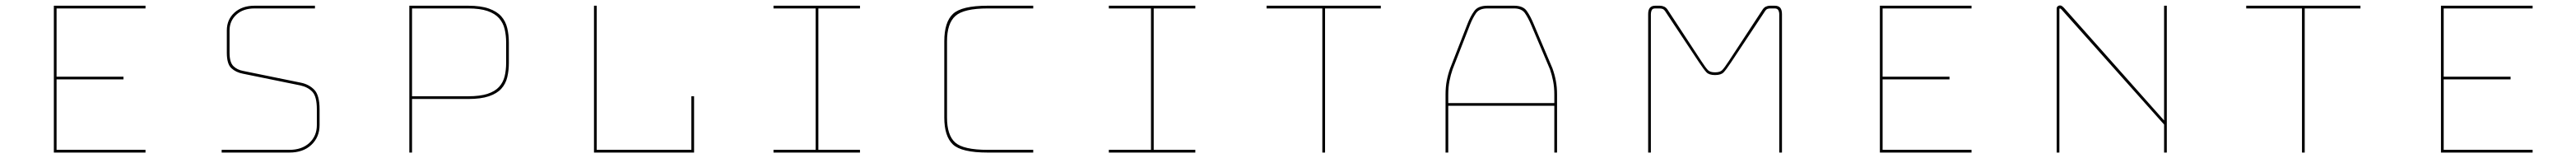

<svg xmlns="http://www.w3.org/2000/svg" viewBox="-20 -651 9471 581"><path d="M515 -100V-90H178V-630H515V-620H188V-369H434V-359H188V-100Z M1138 -630V-620H916Q874 -620 849 -597Q824 -574 824 -539V-457Q824 -422 838 -408Q852 -394 875 -390L1086 -347Q1116 -341 1135.5 -321Q1155 -301 1155 -249V-191Q1155 -147 1125 -118.5Q1095 -90 1044 -90H795V-100H1044Q1090 -100 1117.5 -125.5Q1145 -151 1145 -191V-249Q1145 -296 1128.5 -313.5Q1112 -331 1084 -337L873 -380Q847 -385 830.5 -400.5Q814 -416 814 -457V-539Q814 -579 842 -604.5Q870 -630 916 -630Z M1701 -287H1495V-90H1485V-630H1701Q1748 -630 1777.5 -619.5Q1807 -609 1823 -591Q1839 -573 1845 -548Q1851 -523 1851 -494V-420Q1851 -391 1845 -366.5Q1839 -342 1823 -324.5Q1807 -307 1777.5 -297Q1748 -287 1701 -287ZM1495 -297H1701Q1745 -297 1772.5 -306Q1800 -315 1815 -331.5Q1830 -348 1835.5 -370.5Q1841 -393 1841 -420V-494Q1841 -521 1835.5 -544Q1830 -567 1815 -584Q1800 -601 1772.5 -610.5Q1745 -620 1701 -620H1495Z M2164 -90V-630H2174V-100H2522V-297H2532V-90Z M3142 -90H2824V-100H2979V-620H2824V-630H3142V-620H2989V-100H3142Z M3779 -100V-90H3612Q3515 -90 3483.5 -120Q3452 -150 3452 -219V-499Q3452 -570 3484 -600Q3516 -630 3612 -630H3779V-620H3612Q3524 -620 3493 -592.5Q3462 -565 3462 -499V-219Q3462 -154 3492 -127Q3522 -100 3612 -100Z M4375 -90H4057V-100H4212V-620H4057V-630H4375V-620H4222V-100H4375Z M4842 -90V-620H4637V-630H5057V-620H4852V-90Z M5305 -303V-272H5695V-303Q5695 -330 5690.5 -353Q5686 -376 5679 -396L5610 -559Q5599 -585 5587 -602.5Q5575 -620 5547 -620H5449Q5419 -620 5407 -602.5Q5395 -585 5385 -560L5321 -396Q5314 -376 5309.5 -353Q5305 -330 5305 -303ZM5695 -90V-262H5305V-90H5295V-303Q5295 -331 5299.5 -354.5Q5304 -378 5312 -400L5376 -564Q5387 -592 5401 -611Q5415 -630 5449 -630H5547Q5580 -630 5593.5 -611Q5607 -592 5619 -563L5688 -400Q5696 -378 5700.5 -354.5Q5705 -331 5705 -303V-90Z M6286 -385Q6304 -385 6312 -393Q6320 -401 6337 -427L6459 -613Q6465 -623 6472.5 -626.5Q6480 -630 6488 -630H6505Q6519 -630 6525.5 -622.5Q6532 -615 6532 -599V-90H6522V-599Q6522 -607 6518.5 -613.5Q6515 -620 6505 -620H6490Q6483 -620 6478 -618Q6473 -616 6467 -606L6345 -422Q6327 -395 6317.5 -385Q6308 -375 6286 -375Q6264 -375 6254.5 -385Q6245 -395 6227 -422L6105 -606Q6099 -616 6093.5 -618Q6088 -620 6081 -620H6066Q6056 -620 6053 -613.5Q6050 -607 6050 -599V-90H6040V-599Q6040 -615 6046.5 -622.5Q6053 -630 6066 -630H6083Q6091 -630 6099 -626.5Q6107 -623 6113 -613L6235 -427Q6252 -401 6260 -393Q6268 -385 6286 -385Z M7229 -100V-90H6892V-630H7229V-620H6902V-369H7148V-359H6902V-100Z M7569 -622 7937 -208V-630H7947V-90H7937V-193L7559 -617Q7558 -618 7556.5 -619Q7555 -620 7554 -620Q7553 -620 7552.5 -619Q7552 -618 7552 -617V-90H7542V-619Q7542 -625 7546 -628Q7550 -631 7554 -631Q7558 -631 7561 -629Q7564 -627 7569 -622Z M8444 -90V-620H8239V-630H8659V-620H8454V-90Z M9292 -100V-90H8955V-630H9292V-620H8965V-369H9211V-359H8965V-100Z"/></svg>

Font: Bungee Hairline
Style: Regular
Weight: 400
Designer: David Jonathan Ross
Foundry: David Jonathan Ross
Version: Version 1.000;PS 1.0;hotconv 1.0.72;makeotf.lib2.5.5900